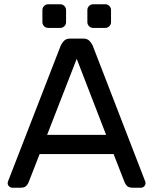

<svg xmlns="http://www.w3.org/2000/svg" viewBox="-20 -881 720 901"><path d="M16 0ZM513 -158H166L114 -25Q111 -17 103 -8.5Q95 0 75 0H38Q29 0 22.5 -6.5Q16 -13 16 -22Q16 -27 20 -36L265 -667Q270 -678 280 -689Q290 -700 310 -700H370Q390 -700 400 -689Q410 -678 415 -667L659 -36Q663 -27 663 -22Q663 -13 656.5 -6.5Q650 0 641 0H604Q584 0 576 -8.5Q568 -17 565 -25ZM201 -248H478L340 -605ZM290 -777Q290 -766 282 -758Q274 -750 263 -750H206Q195 -750 187 -758Q179 -766 179 -777V-834Q179 -845 187 -853Q195 -861 206 -861H263Q274 -861 282 -853Q290 -845 290 -834ZM501 -777Q501 -766 493 -758Q485 -750 474 -750H417Q406 -750 398 -758Q390 -766 390 -777V-834Q390 -845 398 -853Q406 -861 417 -861H474Q485 -861 493 -853Q501 -845 501 -834Z"/></svg>

Font: Rubik
Style: Regular
Weight: 400
Designer: Hubert & Fischer
Foundry: Hubert & Fischer
Version: Version 1.002; ttfautohint (v1.6)